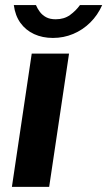

<svg xmlns="http://www.w3.org/2000/svg" viewBox="-20 -725 417 745"><path d="M26.2 0 103.1 -517H247.9L170.8 0ZM185.4 -577.8Q144.8 -577.8 112.4 -592.7Q80 -607.6 59.4 -636Q38.9 -664.4 33.6 -705.3H119.5Q125.3 -691.5 134.7 -678.9Q144.2 -666.2 159 -658.2Q173.9 -650.2 196.2 -650.2Q228.8 -650.2 251.7 -666.8Q274.6 -683.4 290.3 -705.3H376.5Q359.2 -666.3 330.3 -637.7Q301.3 -609 264.2 -593.4Q227.1 -577.8 185.4 -577.8Z"/></svg>

Font: Public Sans Thin
Style: Italic
Weight: 100
Italic angle: -8°
Designer: The Public Sans project authors (U.S. Web Design System). Libre Franklin designed by Pablo Impallari and Rodrigo Fuenzal
Version: Version 2.000